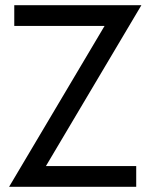

<svg xmlns="http://www.w3.org/2000/svg" viewBox="-20 -720 585 740"><path d="M35 -620V-700H525L157 -80H505V0H15L383 -620Z"/></svg>

Font: renner_400book
Style: Book
Weight: 400
Version: Version 003.000 ; ttfautohint (v0.97) -l 8 -r 50 -G 200 -x 1